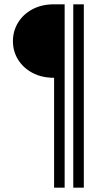

<svg xmlns="http://www.w3.org/2000/svg" viewBox="-20 -720 449 891"><path d="M231 151V-359Q173.5 -359 130.5 -382Q87.5 -405 63.8 -443.5Q40 -482 40 -529Q40 -576 63.8 -615Q87.5 -654 130.5 -677Q173.5 -700 231 -700H280V151ZM320 151V-700H369V151Z"/></svg>

Font: Urbanist ExtraLight
Style: Regular
Weight: 200
Designer: Corey Hu
Foundry: Corey Hu
Version: Version 1.330; ttfautohint (v1.8.4.7-5d5b)